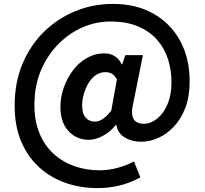

<svg xmlns="http://www.w3.org/2000/svg" viewBox="-20 -772 1047 982"><path d="M478 190Q393 190 317 164Q241 138 182 85Q123 32 89 -47Q55 -126 55 -232Q55 -350 95 -445.5Q135 -541 205 -609.5Q275 -678 365.5 -715Q456 -752 557 -752Q678 -752 766 -701.5Q854 -651 902 -562Q950 -473 950 -356Q950 -279 928 -221Q906 -163 869 -124Q832 -85 788 -66Q744 -47 701 -47Q654 -47 618 -69Q582 -91 575 -133H572Q547 -100 508.5 -78.5Q470 -57 434 -57Q371 -57 330 -102Q289 -147 289 -225Q289 -275 306 -323.5Q323 -372 353 -412Q383 -452 424.5 -475.5Q466 -499 515 -499Q543 -499 565.5 -485.5Q588 -472 603 -443H605L621 -490H711L662 -246Q635 -139 716 -139Q751 -139 783.5 -165Q816 -191 836.5 -238.5Q857 -286 857 -351Q857 -414 839 -470Q821 -526 783 -569Q745 -612 686 -637Q627 -662 545 -662Q471 -662 402 -632Q333 -602 277.5 -545.5Q222 -489 189 -411Q156 -333 156 -236Q156 -153 182 -90Q208 -27 254.5 15Q301 57 361 78Q421 99 489 99Q536 99 583 86Q630 73 665 54L698 135Q647 163 593 176.5Q539 190 478 190ZM466 -150Q485 -150 505 -163Q525 -176 549 -206L578 -366Q567 -386 552.5 -394.5Q538 -403 519 -403Q492 -403 469.5 -387.5Q447 -372 432 -346Q417 -320 408.5 -290.5Q400 -261 400 -233Q400 -191 418 -170.5Q436 -150 466 -150Z"/></svg>

Font: Noto Sans TC Thin
Style: Bold
Weight: 700
Version: Version 2.004-H2;hotconv 1.0.118;makeotfexe 2.5.65603